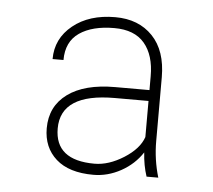

<svg xmlns="http://www.w3.org/2000/svg" viewBox="-38 -761 513 463"><g transform="rotate(5 219.0 -529.5)"><path d="M332 -344.2Q323.2 -370.6 321.3 -401.9Q302.2 -372.6 270.3 -355Q238.3 -337.4 203.6 -337.4Q144.5 -337.4 113.3 -365.2Q82 -393.1 82 -439.5Q82 -492.7 122.8 -522.7Q163.6 -552.7 237.8 -552.7H320.8V-586.4Q320.8 -637.2 296.6 -665.8Q272.5 -694.3 223.6 -694.3Q170.4 -694.3 139.2 -672.9Q107.9 -651.4 107.9 -606.9H81.5Q81.5 -656.7 121.1 -688.7Q160.6 -720.7 223.6 -720.7Q280.3 -720.7 314 -685.5Q347.7 -650.4 347.7 -585.9V-431.6Q347.7 -386.7 360.4 -344.2ZM204.1 -364.3Q238.3 -364.3 274.7 -387.2Q311 -410.2 320.8 -439V-526.4H239.3Q108.4 -526.4 108.4 -441.4Q108.4 -364.3 204.1 -364.3Z"/></g></svg>

Font: Roboto Thin
Style: Regular
Weight: 250
Designer: Google
Version: Version 2.134; 2016